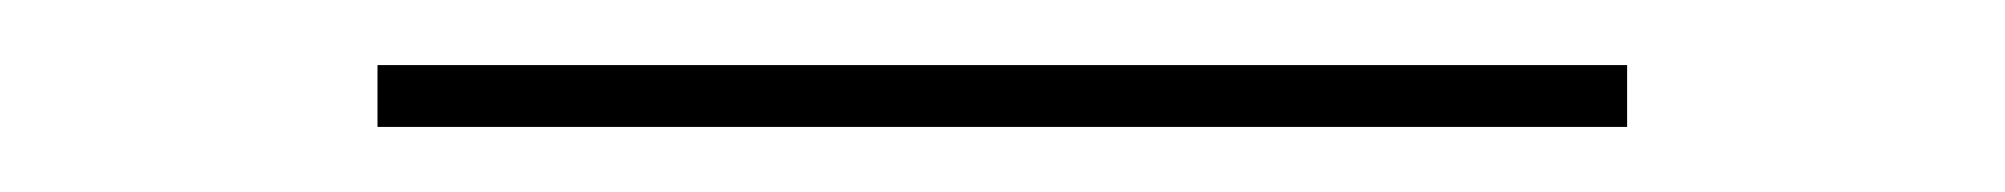

<svg xmlns="http://www.w3.org/2000/svg" viewBox="-20 -20 616 59"><path d="M96 19H480V0H96Z"/></svg>

Font: Iosevka Sparkle Thin
Style: Regular
Weight: 100
Designer: Belleve Invis
Foundry: Belleve Invis
Version: Version 4.5.0; ttfautohint (v1.8.3)